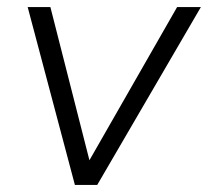

<svg xmlns="http://www.w3.org/2000/svg" viewBox="-20 -521 586 541"><path d="M191 0 58 -501H122L240 -38H214L479 -501H546L254 0Z"/></svg>

Font: Mulish ExtraLight Light
Style: Italic
Weight: 300
Italic angle: -9°
Version: Version 3.603